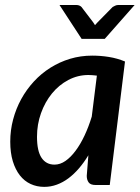

<svg xmlns="http://www.w3.org/2000/svg" viewBox="-20 -740 558 768"><path d="M21 0ZM419 0H362.5Q342 0 334.5 -10.5Q327 -21 327 -36.5L333.5 -119Q316 -90 296 -66.8Q276 -43.5 254 -27Q232 -10.5 207.5 -1.5Q183 7.5 157 7.5Q127.5 7.5 102.5 -4Q77.5 -15.5 59.5 -38.5Q41.5 -61.5 31.2 -95.2Q21 -129 21 -173.5Q21 -219 32.5 -262.2Q44 -305.5 65 -343.8Q86 -382 115.5 -414Q145 -446 181.5 -469Q218 -492 260.2 -504.8Q302.5 -517.5 349 -517.5Q382.5 -517.5 415.5 -512.2Q448.5 -507 480 -494ZM198 -81.5Q220.5 -81.5 241.8 -96.2Q263 -111 282.2 -136.8Q301.5 -162.5 318 -197.5Q334.5 -232.5 347 -273.5L367.5 -437.5Q359 -438.5 350.8 -439.2Q342.5 -440 334 -440Q291 -440 253.2 -420Q215.5 -400 187.8 -366Q160 -332 144 -287.2Q128 -242.5 128 -193Q128 -136 146.2 -108.8Q164.5 -81.5 198 -81.5ZM218 -720H286Q292.5 -720 298 -717.5Q303.5 -715 306 -712L352.5 -651L360 -639.5L370.5 -651L430.5 -712Q434.5 -714.5 440.5 -717.2Q446.5 -720 452.5 -720H518.5L399 -584.5H306.5Z"/></svg>

Font: Lato Semibold
Style: Italic
Weight: 600
Italic angle: -7°
Designer: Lukasz Dziedzic
Foundry: tyPoland Lukasz Dziedzic
Version: Version 2.006; 2014-01-15